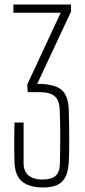

<svg xmlns="http://www.w3.org/2000/svg" viewBox="-20 -820 376 846"><path d="M170.5 6Q110 6 78.2 -19.5Q46.5 -45 44 -103Q43 -126.5 42.8 -154.5Q42.5 -182.5 42.8 -214Q43 -245.5 44 -280H84V-100Q84 -66.5 104.8 -47.8Q125.5 -29 168.5 -29Q207.5 -29 225.5 -45.8Q243.5 -62.5 244 -100Q245.5 -164.5 245.5 -221.8Q245.5 -279 243 -337.5Q241.5 -378 221 -396Q200.5 -414 152.5 -414H102L100 -447.5L247.5 -764H39V-800H293V-769L144 -450.5Q219 -450.5 250 -425.2Q281 -400 283 -337Q284 -306.5 284.5 -271Q285 -235.5 285 -201.8Q285 -168 284.5 -142Q284 -116 283 -104Q279.5 -45.5 253.5 -19.8Q227.5 6 170.5 6Z"/></svg>

Font: Big Shoulders Thin
Style: Regular
Weight: 100
Version: Version 2.002